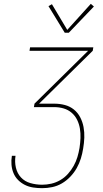

<svg xmlns="http://www.w3.org/2000/svg" viewBox="-20 -982 540 1002"><path d="M200 0Q176 0 153 -3.5Q130 -7 110 -17Q90 -27 74.5 -42.5Q59 -58 50.5 -78.5Q42 -99 40 -122Q38 -145 42 -169Q42 -169 42 -169Q42 -169 42 -169H61Q61 -169 61 -169Q61 -169 61 -169Q56 -137 63 -107Q70 -77 89.5 -56Q109 -35 138.5 -26.5Q168 -18 200 -18Q224 -18 248 -23.5Q272 -29 294.5 -42Q317 -55 334.5 -74.5Q352 -94 364.5 -116.5Q377 -139 384 -162.5Q391 -186 395 -210Q399 -236 400 -261.5Q401 -287 397 -311Q393 -335 382.5 -356.5Q372 -378 354 -393.5Q336 -409 312.5 -416Q289 -423 263 -423H157L160 -441L440 -717H134L137 -735H467L464 -717L184 -441H263Q292 -441 318.5 -434Q345 -427 365.5 -410.5Q386 -394 398.5 -370Q411 -346 416 -319Q421 -292 420 -264Q419 -236 414 -207Q410 -181 402 -155Q394 -129 380.5 -105Q367 -81 347 -60Q327 -39 303 -25Q279 -11 252.5 -5.5Q226 0 200 0ZM318 -811 233 -950 251 -960 331 -826 454 -962 470 -948 339 -811Z"/></svg>

Font: Iosevka SS04 Thin
Style: Italic
Weight: 100
Italic angle: -9°
Monospace: yes
Designer: Belleve Invis
Foundry: Belleve Invis
Version: Version 19.0.0; ttfautohint (v1.8.4)